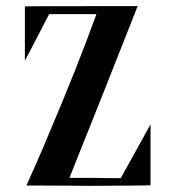

<svg xmlns="http://www.w3.org/2000/svg" viewBox="-20 -604 549 625"><path d="M470 -199 373 -24C361 -24 330 -24 279 -25C229 -25 205 -25 206 -25C281 -212 355 -398 428 -584C183 -584 61 -584 61 -583V-406L140 -558H294C252 -442 201 -314 142 -175C117 -114 91 -56 66 0C133 0 201 0 268 1C403 0 470 0 470 -1Z"/></svg>

Font: GFS Nicefore
Style: Regular
Weight: 400
Designer: George Matthiopoulos
Foundry: George Matthiopoulos
Version: Version 1.0